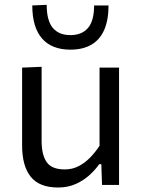

<svg xmlns="http://www.w3.org/2000/svg" viewBox="-20 -782 598 812"><path d="M225.5 11Q146.5 11 110 -34.5Q73.5 -80 73.5 -166.5Q73.5 -199.5 73.5 -223.8Q73.5 -248 73.5 -271.5Q73.5 -316 73.5 -353.2Q73.5 -390.5 73.5 -425Q73.5 -459.5 73.5 -496L156 -499.5Q156 -444.5 156 -391.5Q156 -338.5 156 -280V-186Q156 -127 177.5 -96.2Q199 -65.5 254 -65.5Q286 -65.5 312.5 -79.2Q339 -93 361 -115.5Q383 -138 401 -165.5V-280Q401 -338.5 401 -390Q401 -441.5 401 -496H483.5Q483.5 -441.5 483.5 -389Q483.5 -336.5 483.5 -271.5V-219Q483.5 -157.5 483.5 -106.5Q483.5 -55.5 483.5 0H411.5L408.5 -87.5H399.5Q384 -65 359.2 -42.2Q334.5 -19.5 301 -4.2Q267.5 11 225.5 11ZM277.5 -572Q199 -572 157.8 -619.2Q116.5 -666.5 116.5 -759L177.5 -761.5Q177.5 -695 203.2 -664.2Q229 -633.5 277.5 -633.5Q326.5 -633.5 352.2 -663.8Q378 -694 378 -759H439Q439 -697.5 420.8 -655.8Q402.5 -614 366.5 -593Q330.5 -572 277.5 -572Z"/></svg>

Font: Commissioner Thin
Style: Regular
Weight: 400
Version: Version 1.000